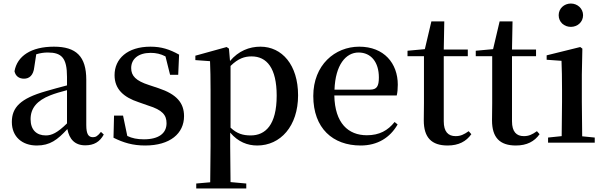

<svg xmlns="http://www.w3.org/2000/svg" viewBox="-20 -807 3421 1086"><path d="M462 15C511 15 544 -4 567 -46L551 -61C533 -38 522 -31 506 -31C481 -31 468 -47 468 -100V-356C468 -488 411 -543 285 -543C156 -543 77 -490 62 -404C68 -376 88 -362 116 -362C145 -362 169 -380 174 -428L185 -500C208 -507 229 -510 250 -510C328 -510 359 -480 359 -372V-324C318 -313 275 -302 239 -291C95 -250 47 -199 47 -117C47 -33 106 16 188 16C263 16 305 -16 361 -77C372 -19 404 15 462 15ZM359 -109C304 -55 272 -41 239 -41C188 -41 153 -71 153 -133C153 -194 188 -238 265 -268C290 -278 324 -288 359 -297Z M801 16C942 16 1021 -52 1021 -150C1021 -225 979 -274 877 -308L823 -326C748 -350 722 -378 722 -422C722 -473 762 -508 832 -508C863 -508 889 -502 916 -488L942 -384H988L993 -498C939 -528 893 -543 831 -543C700 -543 628 -474 628 -382C628 -303 679 -257 764 -229L818 -210C899 -185 922 -156 922 -110C922 -53 878 -19 794 -19C756 -19 727 -25 700 -38L676 -153H625L622 -28C678 0 731 16 801 16Z M1435 16C1566 16 1666 -93 1666 -268C1666 -440 1575 -543 1453 -543C1390 -543 1329 -519 1281 -462L1275 -532L1262 -541L1085 -492V-467L1168 -461C1170 -412 1171 -366 1171 -299V19L1169 224L1090 231V259H1373V231L1284 223L1282 19V-57C1327 -4 1380 16 1435 16ZM1284 -434C1328 -477 1364 -488 1403 -488C1489 -488 1545 -422 1545 -266C1545 -100 1481 -41 1398 -41C1354 -41 1320 -51 1284 -85Z M2020 16C2115 16 2186 -28 2229 -103L2212 -117C2174 -69 2126 -42 2055 -42C1950 -42 1874 -110 1871 -267H2224C2228 -284 2230 -303 2230 -328C2230 -449 2152 -543 2012 -543C1874 -543 1752 -439 1752 -264C1752 -81 1863 16 2020 16ZM1872 -300C1877 -440 1936 -510 2008 -510C2079 -510 2123 -455 2123 -369C2123 -320 2112 -300 2073 -300Z M2512 16C2574 16 2617 -7 2646 -48L2631 -65C2604 -46 2585 -37 2557 -37C2515 -37 2490 -62 2490 -121V-489H2626V-527H2490L2493 -686H2420L2383 -529L2285 -520V-489H2378V-223C2378 -185 2377 -161 2377 -126C2377 -29 2421 16 2512 16Z M2898 16C2960 16 3003 -7 3032 -48L3017 -65C2990 -46 2971 -37 2943 -37C2901 -37 2876 -62 2876 -121V-489H3012V-527H2876L2879 -686H2806L2769 -529L2671 -520V-489H2764V-223C2764 -185 2763 -161 2763 -126C2763 -29 2807 16 2898 16Z M3209 -655C3246 -655 3278 -682 3278 -721C3278 -759 3246 -787 3209 -787C3171 -787 3140 -759 3140 -721C3140 -682 3171 -655 3209 -655ZM3156 0H3344V-29L3273 -36C3272 -93 3271 -177 3271 -232V-385L3274 -532L3262 -541L3072 -494V-469L3156 -463C3158 -414 3159 -367 3159 -300V-232L3157 -37L3080 -29V0Z"/></svg>

Font: Noto Serif JP SemiBold
Style: Regular
Weight: 600
Designer: Ryoko NISHIZUKA 西塚涼子 (kana & ideographs); Frank Grießhammer (Latin, Greek & Cyrillic); Wenlong ZHANG 张文龙 (bopomofo); San
Foundry: Adobe
Version: Version 2.001;hotconv 1.1.0;makeotfexe 2.6.0